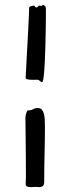

<svg xmlns="http://www.w3.org/2000/svg" viewBox="-20 -640 290 778"><path d="M85 75.2Q85 36.6 84.7 -3.4Q84.5 -43.5 84 -76.9Q83.5 -110.4 83.3 -133.5Q83 -156.7 83 -162.1Q83 -166.5 84 -171.9Q85 -177.2 86.4 -181.9Q87.9 -186.5 89.8 -189.7Q91.8 -192.9 94.2 -192.9Q103.5 -192.9 107.4 -194.3Q111.3 -195.8 114.3 -197.5Q117.2 -199.2 121.1 -200.7Q125 -202.1 133.8 -202.1Q143.6 -202.1 149.2 -196Q154.8 -189.9 157.7 -179.4Q160.6 -168.9 161.4 -154.3Q162.1 -139.6 162.1 -123Q162.1 -77.6 160.6 -21.2Q159.2 35.2 159.2 96.2Q159.2 108.9 153.6 113.5Q147.9 118.2 138.2 118.2Q135.7 118.2 132.3 117.7Q128.9 117.2 126 117.2Q122.1 117.2 116.5 117.7Q110.8 118.2 105 118.2Q95.7 118.2 89.8 115.7Q84 113.3 84 105ZM84 -325.2Q86.4 -376 89.1 -423.6Q91.8 -471.2 93.8 -509.3Q95.7 -547.4 96.9 -572.8Q98.1 -598.1 98.1 -604V-608.9Q98.1 -611.3 100.8 -612.8Q103.5 -614.3 106.7 -615.2Q109.9 -616.2 112.8 -616.7Q115.7 -617.2 116.2 -617.2Q120.1 -617.2 121.6 -613.5Q123 -609.9 127 -609.9Q132.3 -610.8 134.3 -614Q136.2 -617.2 140.1 -617.2Q142.6 -616.2 144.5 -616.2Q146.5 -616.2 147.9 -616.2Q151.9 -616.2 151.6 -618.2Q151.4 -620.1 153.8 -620.1Q157.2 -620.1 161.6 -616Q166 -611.8 166 -605V-609.9Q166 -606 166 -590.6Q166 -575.2 165.8 -553.2Q165.5 -531.2 165 -504.4Q164.6 -477.5 163.8 -450.2Q163.1 -422.9 161.9 -397.2Q160.6 -371.6 159.2 -351.6Q157.7 -331.5 155.5 -319.3Q153.3 -307.1 150.9 -307.1Q147.9 -307.1 146 -308.6Q144 -310.1 141.8 -312Q139.6 -314 137 -315.4Q134.3 -316.9 129.9 -316.9Q125 -316.9 117.2 -316.7Q109.4 -316.4 102.1 -316.9Q94.7 -317.4 89.4 -319.1Q84 -320.8 84 -325.2Z"/></svg>

Font: Oregano
Style: Regular
Weight: 400
Version: Version 1.000